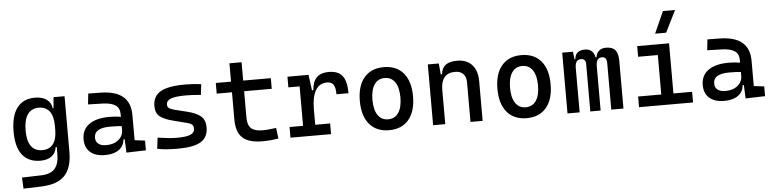

<svg xmlns="http://www.w3.org/2000/svg" viewBox="-54 -1096 6553 1629"><g transform="rotate(-5 3222.5 -281.0)"><path d="M88.9 233.4 84 138.7 250 133.8Q328.6 131.3 364.3 90.3Q399.9 49.3 400.4 -30.3V-408.2L410.2 -517.6H503.9V-45.9Q503.9 92.3 440.9 158.2Q377.9 224.1 240.2 228.5ZM253.4 9.8Q151.9 9.8 99.4 -57.1Q46.9 -124 46.9 -253.9Q46.9 -388.7 99.4 -458Q151.9 -527.3 253.4 -527.3Q314 -527.3 351.6 -500Q389.2 -472.7 395.5 -423.8H435.5L400.4 -276.4Q400.4 -356.4 368.9 -397.9Q337.4 -439.5 276.4 -439.5Q213.9 -439.5 181.6 -392.6Q149.4 -345.7 149.4 -253.9Q149.4 -167 181.6 -122.6Q213.9 -78.1 276.4 -78.1Q337.4 -78.1 368.9 -119.6Q400.4 -161.1 400.4 -241.2L435.5 -93.8H390.6Q385.7 -44.9 349.4 -17.6Q313 9.8 253.4 9.8Z M985.4 4.9 978.5 -148.4 964.8 -191.4V-325.2Q964.8 -377 928.5 -401.1Q892.1 -425.3 820.3 -427.2L696.3 -430.7L706.1 -522.5L810.5 -521Q939 -519 1001.2 -465.6Q1063.5 -412.1 1063.5 -309.6V-93.8L1151.4 -83V0ZM802.7 9.8Q721.7 9.8 677.2 -29.3Q632.8 -68.4 632.8 -139.6Q632.8 -221.7 694.1 -265.6Q755.4 -309.6 867.2 -309.6Q913.6 -309.6 950 -304Q986.3 -298.3 1014.6 -287.1L993.2 -216.8Q960.4 -224.1 929.2 -225.3Q897.9 -226.6 865.2 -226.6Q730.5 -226.6 730.5 -144.5Q730.5 -110.4 753.7 -91.8Q776.9 -73.2 819.3 -73.2Q867.7 -73.2 900.1 -89.8Q932.6 -106.4 948.7 -132.3Q964.8 -158.2 964.8 -185.5V-242.2L995.1 -109.4H954.1L970.7 -125Q970.7 -80.1 950 -50Q929.2 -20 891.6 -5.1Q854 9.8 802.7 9.8Z M1424.8 9.8Q1366.2 9.8 1324.5 6.3Q1282.7 2.9 1248 -4.9L1259.8 -98.6Q1311 -90.8 1350.3 -86.9Q1389.6 -83 1424.8 -83Q1503.4 -83 1538.8 -98.4Q1574.2 -113.8 1574.2 -147.5Q1574.2 -170.9 1561.8 -182.4Q1549.3 -193.8 1523.4 -200.2L1404.3 -230.5Q1327.6 -250 1291.7 -278.8Q1255.9 -307.6 1255.9 -366.2Q1255.9 -451.2 1321 -489.3Q1386.2 -527.3 1531.2 -527.3Q1568.8 -527.3 1601.3 -525.1Q1633.8 -522.9 1668 -517.6L1657.2 -427.7Q1617.7 -431.6 1587.4 -433.1Q1557.1 -434.6 1528.3 -434.6Q1441.4 -434.6 1402.3 -419.7Q1363.3 -404.8 1363.3 -371.1Q1363.3 -348.6 1379.4 -338.6Q1395.5 -328.6 1428.7 -320.3L1524.4 -296.9Q1606 -277.3 1643.8 -244.6Q1681.6 -211.9 1681.6 -149.4Q1681.6 -65.9 1620.6 -28.1Q1559.6 9.8 1424.8 9.8Z M2144.5 9.8Q2026.9 9.8 1974.4 -39.1Q1921.9 -87.9 1921.9 -195.3V-283.2H2025.4V-200.2Q2025.4 -138.7 2055.4 -110.8Q2085.4 -83 2154.3 -83Q2178.7 -83 2206.1 -85.7Q2233.4 -88.4 2268.6 -92.8L2280.3 -2Q2246.1 3.9 2213.6 6.8Q2181.2 9.8 2144.5 9.8ZM1921.9 -244.1V-673.8H2025.4V-244.1ZM1792 -426.8V-517.6H2260.7V-426.8Z M2601.6 -222.7 2571.3 -384.8H2611.3Q2620.1 -527.3 2753.9 -527.3Q2834 -527.3 2870.1 -481.4Q2906.2 -435.5 2906.2 -333H2803.7Q2803.7 -389.6 2786.9 -414.6Q2770 -439.5 2732.4 -439.5Q2666.5 -439.5 2634 -383.1Q2601.6 -326.7 2601.6 -222.7ZM2382.8 0V-90.8H2728.5V0ZM2498 0V-517.6H2582L2601.6 -369.1V0ZM2402.3 -426.8V-517.6H2575.2L2585 -426.8Z M3222.7 9.8Q3115.2 9.8 3055.7 -60.5Q2996.1 -130.9 2996.1 -258.8Q2996.1 -387.2 3055.7 -457.3Q3115.2 -527.3 3222.7 -527.3Q3330.6 -527.3 3389.9 -457.3Q3449.2 -387.2 3449.2 -258.8Q3449.2 -130.9 3389.9 -60.5Q3330.6 9.8 3222.7 9.8ZM3222.7 -83Q3279.8 -83 3310.8 -128.9Q3341.8 -174.8 3341.8 -258.8Q3341.8 -343.3 3310.8 -388.9Q3279.8 -434.6 3222.7 -434.6Q3165.5 -434.6 3134.5 -388.9Q3103.5 -343.3 3103.5 -258.8Q3103.5 -174.8 3134.5 -128.9Q3165.5 -83 3222.7 -83Z M3916 0V-336.9Q3916 -383.8 3891.6 -409.2Q3867.2 -434.6 3823.2 -434.6Q3701.2 -434.6 3701.2 -291L3670.9 -423.8H3710.9Q3715.3 -476.1 3749 -501.7Q3782.7 -527.3 3847.7 -527.3Q3929.7 -527.3 3974.6 -477.5Q4019.5 -427.7 4019.5 -336.9V0ZM3597.7 0V-517.6H3691.4L3701.2 -408.2V0Z M4394.5 9.8Q4287.1 9.8 4227.5 -60.5Q4168 -130.9 4168 -258.8Q4168 -387.2 4227.5 -457.3Q4287.1 -527.3 4394.5 -527.3Q4502.4 -527.3 4561.8 -457.3Q4621.1 -387.2 4621.1 -258.8Q4621.1 -130.9 4561.8 -60.5Q4502.4 9.8 4394.5 9.8ZM4394.5 -83Q4451.7 -83 4482.7 -128.9Q4513.7 -174.8 4513.7 -258.8Q4513.7 -343.3 4482.7 -388.9Q4451.7 -434.6 4394.5 -434.6Q4337.4 -434.6 4306.4 -388.9Q4275.4 -343.3 4275.4 -258.8Q4275.4 -174.8 4306.4 -128.9Q4337.4 -83 4394.5 -83Z M5115.2 0V-395.5Q5115.2 -449.2 5075.2 -449.2Q5024.4 -449.2 5024.4 -378.9L4989.3 -453.1H5029.3Q5031.7 -483.4 5053.5 -505.4Q5075.2 -527.3 5116.2 -527.3Q5169.9 -527.3 5194.3 -498.5Q5218.8 -469.7 5218.8 -405.3V0ZM4742.2 0V-517.6H4834L4845.7 -408.2V0ZM4936.5 0V-405.3Q4936.5 -449.2 4895.5 -449.2Q4845.7 -449.2 4845.7 -378.9L4815.4 -453.1H4848.6Q4854.5 -527.3 4937.5 -527.3Q4978 -527.3 5001.2 -499.5Q5024.4 -471.7 5024.4 -415V0Z M5548.8 0V-488.3H5652.3V0ZM5351.6 0V-90.8H5558.6V0ZM5642.6 0V-90.8H5811.5V0ZM5380.9 -426.8V-517.6H5652.3V-426.8ZM5541.5 -609.4 5624.5 -794.9H5728L5635.3 -609.4Z M6258.8 4.9 6252 -148.4 6238.3 -191.4V-325.2Q6238.3 -377 6201.9 -401.1Q6165.5 -425.3 6093.8 -427.2L5969.7 -430.7L5979.5 -522.5L6084 -521Q6212.4 -519 6274.7 -465.6Q6336.9 -412.1 6336.9 -309.6V-93.8L6424.8 -83V0ZM6076.2 9.8Q5995.1 9.8 5950.7 -29.3Q5906.2 -68.4 5906.2 -139.6Q5906.2 -221.7 5967.5 -265.6Q6028.8 -309.6 6140.6 -309.6Q6187 -309.6 6223.4 -304Q6259.8 -298.3 6288.1 -287.1L6266.6 -216.8Q6233.9 -224.1 6202.6 -225.3Q6171.4 -226.6 6138.7 -226.6Q6003.9 -226.6 6003.9 -144.5Q6003.9 -110.4 6027.1 -91.8Q6050.3 -73.2 6092.8 -73.2Q6141.1 -73.2 6173.6 -89.8Q6206.1 -106.4 6222.2 -132.3Q6238.3 -158.2 6238.3 -185.5V-242.2L6268.6 -109.4H6227.5L6244.1 -125Q6244.1 -80.1 6223.4 -50Q6202.6 -20 6165 -5.1Q6127.4 9.8 6076.2 9.8Z"/></g></svg>

Font: Cascadia Code
Style: Regular
Weight: 400
Designer: Aaron Bell
Foundry: Saja Typeworks
Version: Version 2404.023